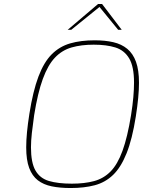

<svg xmlns="http://www.w3.org/2000/svg" viewBox="-20 -941 720 967"><path d="M336 6Q282 6 240.5 -2.5Q199 -11 170.5 -33Q142 -55 127 -95Q112 -135 112 -199Q112 -234 116 -275.5Q120 -317 128 -368Q146 -482 173.5 -555Q201 -628 240.5 -667.5Q280 -707 333.5 -722.5Q387 -738 457 -738Q509 -738 550.5 -728.5Q592 -719 621 -695Q650 -671 665 -629.5Q680 -588 680 -524Q680 -490 676 -447.5Q672 -405 664 -354Q646 -240 617.5 -169Q589 -98 549.5 -60Q510 -22 457 -8Q404 6 336 6ZM342 -16Q406 -16 454 -29Q502 -42 537 -77.5Q572 -113 597 -181.5Q622 -250 640 -361Q648 -411 651.5 -451.5Q655 -492 655 -525Q655 -606 630.5 -647Q606 -688 561 -702Q516 -716 452 -716Q389 -716 340.5 -702Q292 -688 256.5 -650.5Q221 -613 195.5 -543Q170 -473 152 -361Q145 -312 140.5 -271.5Q136 -231 136 -199Q136 -122 158.5 -82.5Q181 -43 226.5 -29.5Q272 -16 342 -16ZM321 -791 474 -921H494L593 -791H575L481 -906L339 -791Z"/></svg>

Font: Exo Thin Thin
Style: Italic
Weight: 250
Italic angle: -9°
Version: Version 2.000